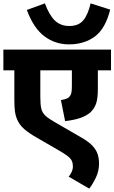

<svg xmlns="http://www.w3.org/2000/svg" viewBox="-20 -916 678 1138"><path d="M638 -499H560V-388Q560 -334 550 -303.5Q540 -273 516 -250Q491 -229 456.5 -217Q422 -205 366 -198L341 -323Q361 -326 372.5 -330.5Q384 -335 389 -340Q398 -349 402 -361.5Q406 -374 406 -405V-499H219V-342Q219 -298 224.5 -273Q230 -248 249.5 -230Q269 -212 310 -189L462 -101Q506 -76 528.5 -51.5Q551 -27 559 -1.5Q567 24 567 53Q567 96 549.5 134Q532 172 509 202L387 131Q396 121 404 104.5Q412 88 412 70Q412 51 405.5 37Q399 23 379.5 8Q360 -7 321 -29L195 -102Q151 -127 123 -151.5Q95 -176 81 -209Q72 -230 68.5 -255.5Q65 -281 65 -327V-499H0V-622H638ZM633 -859Q605 -746 542 -699.5Q479 -653 389 -653Q307 -653 243 -701Q179 -749 139 -857L246 -896Q273 -824 306.5 -793Q340 -762 391 -762Q446 -762 474 -796Q502 -830 517 -896Z"/></svg>

Font: Noto Sans ExtraBold
Style: Regular
Weight: 800
Designer: Monotype Design Team
Foundry: Monotype Imaging Inc.
Version: Version 2.007